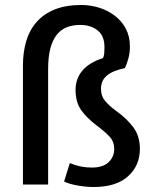

<svg xmlns="http://www.w3.org/2000/svg" viewBox="-20 -740 624 770"><path d="M72 0V-477Q72 -530 85 -574.5Q98 -619 126.5 -651.5Q155 -684 199.5 -702Q244 -720 306 -720Q343 -720 378 -709Q413 -698 440.5 -677Q468 -656 484.5 -625Q501 -594 501 -554Q501 -528 495 -506Q489 -484 481 -467Q430 -456 407.5 -436Q385 -416 385 -384Q385 -354 403 -333.5Q421 -313 446 -295Q487 -266 514 -230.5Q541 -195 541 -143Q541 -76 493.5 -33Q446 10 355 10Q326 10 291.5 4Q257 -2 237 -12L260 -86Q302 -68 348 -68Q393 -68 415.5 -89.5Q438 -111 438 -143Q438 -172 419.5 -192Q401 -212 366 -238Q328 -267 305.5 -298.5Q283 -330 283 -380Q283 -425 311 -457.5Q339 -490 393 -507Q397 -515 398 -525.5Q399 -536 399 -551Q399 -596 371.5 -618Q344 -640 302 -640Q272 -640 248.5 -631Q225 -622 208 -601Q191 -580 182 -546Q173 -512 173 -463V0Z"/></svg>

Font: Ek Mukta Medium
Style: Regular
Weight: 500
Designer: Girish Dalvi and Yashodeep Gholap
Foundry: Ek Type
Version: Version 2.538;PS 1.002;hotconv 16.6.51;makeotf.lib2.5.65220;